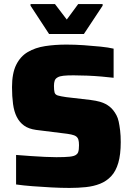

<svg xmlns="http://www.w3.org/2000/svg" viewBox="-20 -915 652 943"><path d="M321 8Q280 8 232 5.5Q184 3 139 -0.5Q94 -4 59 -9V-154Q96 -151 132.5 -148.5Q169 -146 201.5 -144.5Q234 -143 257 -143Q300 -143 322.5 -145.5Q345 -148 354 -155Q361 -160 363.5 -166.5Q366 -173 367 -182Q368 -191 368 -202Q368 -219 365 -229Q362 -239 354 -245Q346 -251 329.5 -254.5Q313 -258 285 -261L157 -277Q121 -282 98.5 -298Q76 -314 62.5 -340.5Q49 -367 44 -404.5Q39 -442 39 -487Q39 -555 59.5 -596.5Q80 -638 116.5 -659.5Q153 -681 201.5 -688.5Q250 -696 306 -696Q348 -696 391.5 -693Q435 -690 474 -686Q513 -682 538 -676V-533Q513 -536 479 -539Q445 -542 409 -543.5Q373 -545 341 -545Q310 -545 291.5 -543Q273 -541 263 -535Q252 -529 248.5 -518.5Q245 -508 245 -493Q245 -472 248 -461Q251 -450 264 -446Q277 -442 305 -438L425 -424Q451 -421 474.5 -414Q498 -407 517.5 -392Q537 -377 552 -349Q559 -336 563 -317.5Q567 -299 570 -274Q573 -249 573 -217Q573 -156 561 -115Q549 -74 526 -49.5Q503 -25 471.5 -12.5Q440 0 402 4Q364 8 321 8ZM221 -748 130 -887V-895H250L308 -819L364 -895H484V-887L392 -748Z"/></svg>

Font: Saira Thin ExtraBold
Style: Regular
Weight: 800
Version: Version 1.101